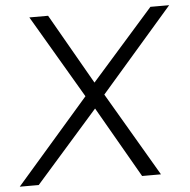

<svg xmlns="http://www.w3.org/2000/svg" viewBox="-91 -750 794 801"><g transform="rotate(-5 306.0 -350.0)"><path d="M-40.5 0 265.5 -352 61 -700H139.5L308 -405.5L568 -700H646.5L344.5 -352L551 0H472L301 -297.5L39 0Z"/></g></svg>

Font: Urbanist Light
Style: Italic
Weight: 300
Italic angle: -8°
Designer: Corey Hu
Foundry: Corey Hu
Version: Version 1.330; ttfautohint (v1.8.4.7-5d5b)